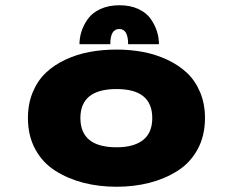

<svg xmlns="http://www.w3.org/2000/svg" viewBox="-20 -701 890 732"><path d="M283 -532.5Q283 -557.5 291 -582Q299 -606.5 315.5 -629.5Q332 -652.5 363.2 -666.8Q394.5 -681 435.5 -681Q476.5 -681 507.2 -666.8Q538 -652.5 554.2 -629.5Q570.5 -606.5 578.2 -582Q586 -557.5 586 -532.5H468.5Q468.5 -590.5 434.5 -590.5Q400.5 -590.5 400.5 -532.5ZM424.5 11Q357 11 298 -4.2Q239 -19.5 190.8 -50Q142.5 -80.5 114.5 -132Q86.5 -183.5 86.5 -251Q86.5 -305.5 105 -349.8Q123.5 -394 155 -423.8Q186.5 -453.5 230 -473.8Q273.5 -494 322 -503Q370.5 -512 424.5 -512Q477.5 -512 526 -502.8Q574.5 -493.5 617.8 -473.2Q661 -453 692.8 -423.2Q724.5 -393.5 743 -349.2Q761.5 -305 761.5 -251Q761.5 -183.5 733.5 -132Q705.5 -80.5 657.5 -50Q609.5 -19.5 550.5 -4.2Q491.5 11 424.5 11ZM424.5 -139.5Q490 -139.5 525.2 -167Q560.5 -194.5 560.5 -251Q560.5 -361.5 424.5 -361.5Q286.5 -361.5 286.5 -251Q286.5 -139.5 424.5 -139.5Z"/></svg>

Font: League Mono Wide ExtraBold
Style: Regular
Weight: 800
Width: 8
Designer: Tyler Finck
Foundry: The League of Moveable Type / Tyler Finck
Version: Version 2.210